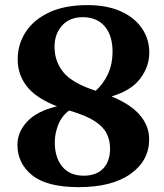

<svg xmlns="http://www.w3.org/2000/svg" viewBox="-20 -736 660 771"><path d="M296 15.5Q169 15.5 109.5 -32Q50 -79.5 50 -154.5Q50 -205.5 89.2 -247.8Q128.5 -290 209 -309Q124.5 -342 87.8 -389.2Q51 -436.5 51 -498Q51 -557 82.5 -606.5Q114 -656 176.5 -685.8Q239 -715.5 331.5 -715.5Q409.5 -715.5 465 -690.5Q520.5 -665.5 550 -622.2Q579.5 -579 579.5 -525Q579.5 -468.5 543 -420.2Q506.5 -372 428 -349Q506 -316.5 542.5 -273Q579 -229.5 579 -177Q579 -91 504.5 -37.8Q430 15.5 296 15.5ZM199 -548.5Q199 -489 234.8 -445.5Q270.5 -402 364.5 -371.5Q395.5 -399.5 413.8 -439.5Q432 -479.5 432 -527.5Q432 -593.5 400.5 -630.2Q369 -667 312 -667Q259.5 -667 229.2 -633.2Q199 -599.5 199 -548.5ZM200 -165Q200 -103.5 230 -67Q260 -30.5 316 -30.5Q367 -30.5 394.5 -59.5Q422 -88.5 422 -139Q422 -172.5 408.2 -200Q394.5 -227.5 360 -249.8Q325.5 -272 263.5 -290.5Q260 -291.5 257 -292Q227 -269 213.5 -234Q200 -199 200 -165Z"/></svg>

Font: Fraunces 9pt S050 SemiBold
Style: Regular
Weight: 600
Version: Version 1.000; ttfautohint (v1.8.3)